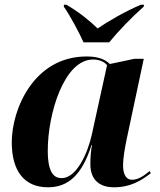

<svg xmlns="http://www.w3.org/2000/svg" viewBox="-20 -786 682 816"><path d="M335 -606H444C482 -653 541 -714 591 -758L592 -766H579C514 -739 437 -694 395 -665C364 -695 319 -733 262 -766H252L251 -758C276 -723 317 -647 335 -606ZM184 10C270 10 329 -43 369 -170H371C367 -148 364 -125 364 -88C364 -21 404 10 464 10C536 10 581 -19 621 -50L616 -59C594 -41 569 -22 541 -22C518 -22 503 -42 503 -83C503 -115 511 -158 517 -188L591 -536H551L447 -514C427 -533 399 -546 348 -546C124 -546 30 -322 30 -181C30 -58 84 10 184 10ZM242 -29C210 -29 183 -51 183 -146C183 -304 253 -533 375 -533C402 -533 423 -524 435 -509L370 -213C352 -133 305 -29 242 -29Z"/></svg>

Font: Noto Serif Display
Style: Bold Italic
Weight: 700
Italic angle: -12°
Designer: Monotype Design Team
Foundry: Monotype Imaging Inc.
Version: Version 2.009